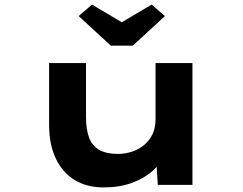

<svg xmlns="http://www.w3.org/2000/svg" viewBox="-20 -806 1059 837"><path d="M431 11Q359 11 306 -21Q253 -53 223.5 -114.5Q194 -176 194 -263V-531H355V-295Q355 -241 368.5 -205.5Q382 -170 413 -152.5Q444 -135 493 -135Q526 -135 556 -145Q586 -155 609 -174.5Q632 -194 645 -221.5Q658 -249 658 -284V-531H819V0H668L661 -109L691 -121Q678 -90 643.5 -59.5Q609 -29 555.5 -9Q502 11 431 11ZM463 -607 323 -736 381 -786 526 -700H496L641 -786L699 -736L559 -607Z"/></svg>

Font: Lexend Zetta
Style: Bold
Weight: 700
Designer: Bonnie Shaver-Troup, Thomas Jockin
Foundry: Lexend
Version: Version 1.007